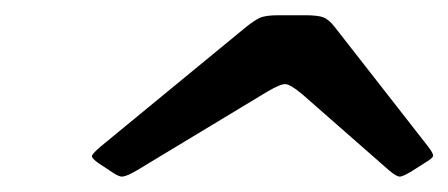

<svg xmlns="http://www.w3.org/2000/svg" viewBox="-20 -790 588 252"><path d="M330.5 -669.5 159 -566Q146 -558.5 140.5 -558.2Q135 -558 123.5 -566.5L110.5 -575Q99.5 -582.5 100.8 -585.8Q102 -589 112.5 -598L303.5 -755Q313 -762.5 320.2 -766.2Q327.5 -770 345.5 -770H380Q397.5 -770 404.5 -767.2Q411.5 -764.5 419 -755L542 -597.5Q548.5 -589 548.5 -585.8Q548.5 -582.5 538 -576.5L521.5 -566Q509.5 -558.5 505 -558.2Q500.5 -558 490.5 -566.5L376.5 -666.5Q362 -678.5 355.5 -679.5Q349 -680.5 330.5 -669.5Z"/></svg>

Font: Besley* Narrow
Style: Bold Italic
Weight: 700
Width: 4
Italic angle: -13°
Designer: Owen Earl
Foundry: indestructible type*
Version: Version 3.000; ttfautohint (v1.8.3)